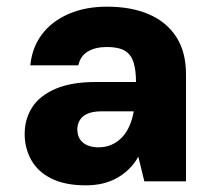

<svg xmlns="http://www.w3.org/2000/svg" viewBox="-20 -544 643 576"><path d="M237 12Q175 12 134 -8.5Q93 -29 73.5 -64.5Q54 -100 54 -142Q54 -187 76.5 -222Q99 -257 146.5 -277.5Q194 -298 267 -298H388Q388 -334 380.5 -357.5Q373 -381 354 -392Q335 -403 301 -403Q266 -403 243.5 -389.5Q221 -376 215 -348H71Q76 -401 105.5 -440.5Q135 -480 185.5 -502Q236 -524 301 -524Q374 -524 427 -501Q480 -478 509 -433Q538 -388 538 -321V0H413L395 -74Q384 -54 368.5 -38.5Q353 -23 333.5 -11.5Q314 0 290 6Q266 12 237 12ZM275 -102Q297 -102 315 -110Q333 -118 346.5 -132.5Q360 -147 368.5 -166.5Q377 -186 381 -209V-210H285Q260 -210 244 -203.5Q228 -197 220 -184.5Q212 -172 212 -156Q212 -138 220 -126Q228 -114 242.5 -108Q257 -102 275 -102Z"/></svg>

Font: DM Sans 12pt Black
Style: Regular
Weight: 900
Version: Version 4.004;gftools[0.9.30]